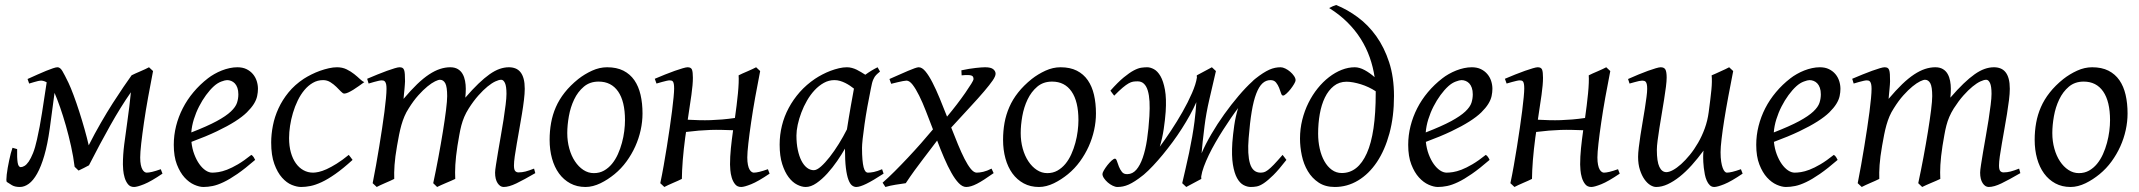

<svg xmlns="http://www.w3.org/2000/svg" viewBox="-20 -725 8523 765"><path d="M48.3 -130.9Q47.4 -95.7 50.3 -77.4Q53.2 -59.1 63 -59.1Q69.3 -59.1 77.6 -64Q85.9 -68.8 94.5 -81.3Q103 -93.8 111.6 -115Q120.1 -136.2 127.4 -169.4Q138.7 -218.8 147.5 -276.1Q156.2 -333.5 166 -397Q159.2 -400.9 153.6 -402.3Q147.9 -403.8 144 -403.8Q139.2 -403.8 131.3 -402.1Q123.5 -400.4 115.7 -397.9Q106.9 -395.5 96.2 -392.1L89.8 -410.2Q110.4 -419.4 129.4 -428Q148.4 -436.5 164.1 -442.9Q179.7 -449.2 191.4 -453.1Q203.1 -457 209 -457Q219.7 -457 228.5 -442.1Q237.3 -427.2 252.9 -395Q261.7 -376.5 273.2 -345.7Q284.7 -314.9 295.9 -280Q307.1 -245.1 317.1 -209.7Q327.1 -174.3 333.5 -146Q356.9 -192.4 381.6 -235.1Q406.2 -277.8 429.4 -314Q452.6 -350.1 471.9 -378.4Q491.2 -406.7 503.9 -424.3V-424.8Q510.3 -428.2 519.8 -432.4Q529.3 -436.5 539.3 -440.9Q549.3 -445.3 558.6 -449.5Q567.9 -453.6 573.7 -457L589.8 -441.9Q579.6 -390.1 570.1 -337.2Q560.5 -284.2 553.7 -237.3Q546.9 -190.4 542.7 -153.6Q538.6 -116.7 538.6 -97.7Q538.6 -80.1 541 -68.4Q543.5 -56.6 547.4 -49.8Q551.3 -43 555.9 -40Q560.5 -37.1 564.5 -37.1Q572.8 -37.1 586.4 -40.3Q600.1 -43.5 620.6 -50.8L627.4 -33.2Q581.5 -2 554 9Q526.4 20 514.2 20Q498.5 20 489.7 8.8Q481 -2.4 476.6 -17.3Q472.2 -32.2 470.9 -47.4Q469.7 -62.5 469.7 -69.8Q469.7 -107.9 474.9 -149.2Q480 -190.4 487.3 -240.2Q491.2 -268.6 495.1 -299.1Q499 -329.6 501.5 -357.4Q460.4 -298.3 419.7 -225.8Q378.9 -153.3 334.5 -66.4Q326.2 -62 314.5 -55.9Q302.7 -49.8 293 -45.4L277.3 -60.5Q272.5 -100.1 263.2 -142.1Q253.9 -184.1 242.7 -223.6Q231.4 -263.2 219.5 -297.4Q207.5 -331.5 197.3 -355L178.2 -212.4Q169.4 -149.4 156.5 -105.2Q143.6 -61 127.9 -33.2Q112.3 -5.4 94.7 7.3Q77.1 20 59.1 20Q39.6 20 27.6 12.9Q15.6 5.9 7.3 0Q5.4 -1.5 5.4 -9.5Q5.4 -17.6 6.8 -29.5Q8.3 -41.5 10.7 -56.2Q13.2 -70.8 16.4 -85.4Q19.5 -100.1 22.9 -113.5Q26.4 -127 29.8 -136.2Z M832.5 -381.8Q816.4 -367.2 801 -346.2Q785.6 -325.2 773.2 -300.8Q760.7 -276.4 752.4 -249.8Q744.1 -223.1 742.2 -197.3Q806.2 -222.2 843.5 -242.4Q880.9 -262.7 899.9 -280.8Q918.9 -298.8 924.3 -315.4Q929.7 -332 929.7 -349.1Q929.7 -364.3 925.8 -375.2Q921.9 -386.2 915.5 -392.8Q909.2 -399.4 901.1 -402.6Q893.1 -405.8 884.8 -405.8Q877 -405.8 861.8 -400.1Q846.7 -394.5 832.5 -381.8ZM1007.8 -371.1Q1007.8 -357.4 1004.6 -342.3Q1001.5 -327.1 991.5 -311Q981.4 -294.9 963.6 -277.3Q945.8 -259.8 916.3 -241Q886.7 -222.2 844.2 -201.9Q801.8 -181.6 742.7 -159.7Q745.6 -132.3 754.2 -109.9Q762.7 -87.4 774.2 -71.3Q785.6 -55.2 799.1 -46.1Q812.5 -37.1 825.7 -37.1Q835.9 -37.1 850.6 -39.3Q865.2 -41.5 884.5 -48.8Q903.8 -56.2 928 -70.3Q952.1 -84.5 981.4 -107.9Q986.8 -105 991 -98.4Q995.1 -91.8 996.6 -87.9Q956.5 -53.2 925.8 -32Q895 -10.7 870.8 0.7Q846.7 12.2 827.4 16.1Q808.1 20 790.5 20Q774.4 20 753.9 11Q733.4 2 715.3 -17.8Q697.3 -37.6 684.8 -69.6Q672.4 -101.6 672.4 -147.9Q672.4 -186 681.6 -222.9Q690.9 -259.8 708.3 -293.7Q725.6 -327.6 751 -357.9Q776.4 -388.2 808.6 -413.1Q819.8 -421.9 834 -429.9Q848.1 -438 863.5 -444.1Q878.9 -450.2 894.8 -453.6Q910.6 -457 925.8 -457Q946.8 -457 962.2 -449.5Q977.5 -441.9 987.8 -429.7Q998 -417.5 1002.9 -402.1Q1007.8 -386.7 1007.8 -371.1Z M1431.6 -397.9Q1421.4 -390.6 1409.9 -382.3Q1398.4 -374 1387.7 -367.4Q1377 -360.8 1367.4 -356.4Q1357.9 -352.1 1351.6 -352.1Q1346.2 -352.1 1338.4 -360.4Q1330.6 -368.7 1320.1 -378.9Q1309.6 -389.2 1296.4 -397.5Q1283.2 -405.8 1267.6 -405.8Q1245.1 -405.8 1226.6 -395Q1208 -384.3 1192.9 -366.2Q1177.7 -348.1 1166.3 -324.5Q1154.8 -300.8 1147.2 -275.1Q1139.6 -249.5 1135.7 -223.6Q1131.8 -197.8 1131.8 -174.8Q1131.8 -143.1 1138.9 -117.7Q1146 -92.3 1158.7 -74.5Q1171.4 -56.6 1189 -46.9Q1206.5 -37.1 1227.5 -37.1Q1236.3 -37.1 1250 -40Q1263.7 -43 1281.5 -51Q1299.3 -59.1 1321.3 -72.8Q1343.3 -86.4 1369.6 -107.9Q1373.5 -102.5 1377.9 -97.2Q1382.3 -91.8 1384.8 -87.9Q1346.7 -53.2 1316.4 -32Q1286.1 -10.7 1261.5 0.7Q1236.8 12.2 1217 16.1Q1197.3 20 1179.7 20Q1163.1 20 1142.6 11.7Q1122.1 3.4 1103.8 -17.1Q1085.4 -37.6 1073 -71.8Q1060.5 -106 1060.5 -157.2Q1060.5 -189.9 1067.4 -224.9Q1074.2 -259.8 1089.6 -293.2Q1105 -326.7 1129.6 -356.9Q1154.3 -387.2 1190.4 -411.1Q1204.1 -419.9 1220.7 -428.2Q1237.3 -436.5 1255.1 -442.9Q1272.9 -449.2 1290.3 -453.1Q1307.6 -457 1322.8 -457Q1344.2 -457 1361.1 -448.7Q1377.9 -440.4 1391.1 -429.9Q1404.3 -419.4 1414.3 -409.9Q1424.3 -400.4 1431.6 -397.9Z M2112.8 -35.2Q2067.4 -8.8 2037.6 5.6Q2007.8 20 1986.8 20Q1972.7 20 1962.6 4.6Q1952.6 -10.7 1952.6 -37.1Q1952.6 -45.9 1956.1 -67.9Q1959.5 -89.8 1964.4 -119.4Q1969.2 -148.9 1975.3 -182.6Q1981.4 -216.3 1986.3 -248.3Q1991.2 -280.3 1994.6 -307.6Q1998 -335 1998 -351.1Q1998 -381.3 1991.9 -394.3Q1985.8 -407.2 1977.1 -407.2Q1967.8 -407.2 1953.6 -400.6Q1939.5 -394 1922.4 -380.1Q1905.3 -366.2 1886 -344.5Q1866.7 -322.8 1847.7 -293Q1836.9 -275.9 1829.8 -259.3Q1822.8 -242.7 1818.1 -224.9Q1813.5 -207 1810.1 -187.3Q1806.6 -167.5 1802.7 -144Q1795.9 -99.6 1794.2 -67.9Q1792.5 -36.1 1793.9 -12.2Q1787.1 -8.8 1777.3 -4.6Q1767.6 -0.5 1757.3 3.9Q1747.1 8.3 1737.5 12.5Q1728 16.6 1721.7 20L1706.1 4.9Q1716.8 -44.9 1726.8 -98.6Q1736.8 -152.3 1744.6 -200.4Q1752.4 -248.5 1757.1 -286.1Q1761.7 -323.7 1761.7 -341.8Q1761.7 -378.9 1754.2 -393.1Q1746.6 -407.2 1732.9 -407.2Q1726.6 -407.2 1713.4 -400.9Q1700.2 -394.5 1683.1 -380.6Q1666 -366.7 1646.7 -345.2Q1627.4 -323.7 1608.9 -293.9Q1598.6 -278.3 1591.6 -261.7Q1584.5 -245.1 1579.3 -226.8Q1574.2 -208.5 1570.1 -188Q1565.9 -167.5 1562 -144Q1554.2 -99.6 1552 -67.6Q1549.8 -35.6 1550.8 -12.2Q1544.4 -8.8 1534.9 -4.6Q1525.4 -0.5 1515.4 3.9Q1505.4 8.3 1496.1 12.5Q1486.8 16.6 1481 20L1464.8 4.9Q1471.7 -29.3 1478.3 -66.7Q1484.9 -104 1491 -141.1Q1497.1 -178.2 1502.4 -213.6Q1507.8 -249 1511.7 -279.3Q1515.6 -309.6 1517.8 -333.3Q1520 -356.9 1520 -371.1Q1520 -382.3 1518.6 -388.9Q1517.1 -395.5 1514.4 -399.2Q1511.7 -402.8 1508.3 -403.8Q1504.9 -404.8 1501 -404.8Q1496.1 -404.8 1487.5 -402.8Q1479 -400.9 1470.2 -398.4Q1460 -395.5 1448.7 -392.1L1442.9 -411.1Q1463.4 -419.9 1483.9 -428.2Q1504.4 -436.5 1522 -442.9Q1539.6 -449.2 1552.7 -453.1Q1565.9 -457 1571.8 -457Q1579.1 -457 1583.5 -454.6Q1587.9 -452.1 1590.1 -446Q1592.3 -439.9 1593 -429Q1593.8 -418 1593.8 -400.9Q1593.8 -395.5 1593 -387.5Q1592.3 -379.4 1591.6 -369.9Q1590.8 -360.4 1589.6 -350.1Q1588.4 -339.8 1587.9 -331.1Q1616.7 -365.2 1641.8 -389.4Q1667 -413.6 1689.7 -428.5Q1712.4 -443.4 1733.2 -450.2Q1753.9 -457 1773.9 -457Q1792 -457 1804.2 -449.7Q1816.4 -442.4 1823.2 -430.2Q1830.1 -418 1833 -402.6Q1835.9 -387.2 1835.9 -371.1Q1835.9 -361.8 1835.4 -354.2Q1835 -346.7 1834 -335.9Q1862.3 -368.7 1886.2 -391.6Q1910.2 -414.6 1930.9 -429.2Q1951.7 -443.8 1970.5 -450.4Q1989.3 -457 2007.8 -457Q2022 -457 2033.7 -452.4Q2045.4 -447.8 2053.7 -437.5Q2062 -427.2 2066.4 -410.9Q2070.8 -394.5 2070.8 -371.1Q2070.8 -352.5 2067.6 -326.4Q2064.5 -300.3 2059.6 -271Q2054.7 -241.7 2049.3 -210.9Q2043.9 -180.2 2039.1 -152.6Q2034.2 -125 2031 -102.3Q2027.8 -79.6 2027.8 -65.9Q2027.8 -49.3 2032.7 -43.7Q2037.6 -38.1 2045.9 -38.1Q2060.1 -38.1 2074 -41.7Q2087.9 -45.4 2107.9 -53.2Z M2470.2 -246.1Q2470.2 -320.8 2442.9 -360.4Q2415.5 -399.9 2365.2 -399.9Q2330.1 -399.9 2306.2 -379.6Q2282.2 -359.4 2267.6 -328.6Q2252.9 -297.9 2246.6 -262Q2240.2 -226.1 2240.2 -194.8Q2240.2 -162.1 2248.3 -133.1Q2256.3 -104 2270.8 -82.3Q2285.2 -60.5 2304.4 -47.9Q2323.7 -35.2 2346.2 -35.2Q2368.7 -35.2 2386.5 -45.2Q2404.3 -55.2 2418.2 -72Q2432.1 -88.9 2441.9 -110.6Q2451.7 -132.3 2458 -155.8Q2464.4 -179.2 2467.3 -202.6Q2470.2 -226.1 2470.2 -246.1ZM2540 -272.9Q2540 -240.2 2532.7 -206.8Q2525.4 -173.3 2511.2 -141.8Q2497.1 -110.4 2476.3 -81.8Q2455.6 -53.2 2428.2 -30.8Q2415.5 -20.5 2401.4 -11.2Q2387.2 -2 2372.6 5.1Q2357.9 12.2 2342.8 16.1Q2327.6 20 2313 20Q2278.8 20 2252.2 5.6Q2225.6 -8.8 2207.3 -33.9Q2189 -59.1 2179.4 -93.5Q2169.9 -127.9 2169.9 -168Q2169.9 -203.1 2175.8 -235.6Q2181.6 -268.1 2194.8 -298.3Q2208 -328.6 2230 -356.4Q2252 -384.3 2284.2 -410.2Q2309.1 -429.7 2338.9 -443.4Q2368.7 -457 2398.9 -457Q2437 -457 2463.9 -443.4Q2490.7 -429.7 2507.6 -405.3Q2524.4 -380.9 2532.2 -347.2Q2540 -313.5 2540 -272.9Z M2888.7 -69.8Q2888.7 -100.6 2892.1 -134.3Q2895.5 -168 2900.9 -206.1Q2877 -207 2855 -207.5Q2833 -208 2810.5 -207.3Q2788.1 -206.5 2764.4 -204.6Q2740.7 -202.6 2713.4 -199.2Q2712.4 -193.4 2711.7 -187.5Q2710.9 -181.6 2710 -175.8Q2707 -153.8 2704.6 -131.1Q2702.1 -108.4 2700.4 -86.9Q2698.7 -65.4 2697.8 -46.1Q2696.8 -26.9 2696.8 -12.2Q2690.4 -8.8 2680.9 -4.6Q2671.4 -0.5 2661.4 3.9Q2651.4 8.3 2642.1 12.5Q2632.8 16.6 2627 20L2610.8 4.9Q2617.7 -27.3 2624.3 -64.9Q2630.9 -102.5 2637 -140.4Q2643.1 -178.2 2648.4 -215.1Q2653.8 -252 2657.7 -283Q2661.6 -314 2663.8 -337.4Q2666 -360.8 2666 -372.1Q2666 -383.3 2664.8 -389.9Q2663.6 -396.5 2661.4 -399.7Q2659.2 -402.8 2655.8 -403.8Q2652.3 -404.8 2647.9 -404.8Q2643.6 -404.8 2635 -402.8Q2626.5 -400.9 2617.7 -398.4Q2607.4 -395.5 2595.7 -392.1L2588.9 -411.1Q2609.4 -419.9 2630.1 -428.2Q2650.9 -436.5 2668.9 -442.9Q2687 -449.2 2700.4 -453.1Q2713.9 -457 2719.7 -457Q2733.4 -457 2737.1 -447.5Q2740.7 -438 2740.7 -415Q2740.7 -388.7 2734.9 -347.2Q2729 -305.7 2720.2 -248Q2745.1 -246.6 2767.3 -246.1Q2789.6 -245.6 2811.8 -246.3Q2834 -247.1 2857.4 -249Q2880.9 -251 2908.2 -254.9Q2911.6 -278.8 2914.8 -304.4Q2918 -330.1 2920.2 -353Q2922.4 -376 2923.1 -394.8Q2923.8 -413.6 2922.9 -424.8Q2929.2 -428.2 2938.7 -432.4Q2948.2 -436.5 2958.3 -440.9Q2968.3 -445.3 2977.5 -449.5Q2986.8 -453.6 2992.7 -457L3008.8 -441.9Q2998.5 -390.1 2989 -337.2Q2979.5 -284.2 2972.7 -237.3Q2965.8 -190.4 2961.7 -153.6Q2957.5 -116.7 2957.5 -97.7Q2957.5 -80.1 2960 -68.4Q2962.4 -56.6 2966.3 -49.8Q2970.2 -43 2974.9 -40Q2979.5 -37.1 2983.4 -37.1Q2991.7 -37.1 3005.4 -40.3Q3019 -43.5 3039.6 -50.8L3046.4 -33.2Q3000.5 -2 2972.9 9Q2945.3 20 2933.1 20Q2917.5 20 2908.7 8.8Q2899.9 -2.4 2895.5 -17.3Q2891.1 -32.2 2889.9 -47.4Q2888.7 -62.5 2888.7 -69.8Z M3461.4 -411.1 3460.4 -410.2Q3457 -403.3 3454.6 -394Q3452.1 -384.8 3449.7 -371.1Q3442.4 -335.9 3435.8 -299.1Q3429.2 -262.2 3424.6 -229.5Q3419.9 -196.8 3417.2 -171.9Q3414.6 -147 3414.6 -136.2Q3414.6 -108.4 3416.3 -89.4Q3418 -70.3 3420.9 -58.8Q3423.8 -47.4 3428.2 -42.2Q3432.6 -37.1 3438.5 -37.1Q3448.2 -37.1 3461.7 -39.8Q3475.1 -42.5 3494.6 -50.8L3500.5 -33.2Q3458 -5.4 3431.9 7.3Q3405.8 20 3391.6 20Q3382.8 20 3374.8 13.9Q3366.7 7.8 3360.4 -9Q3354 -25.9 3350.3 -55.7Q3346.7 -85.4 3346.7 -132.8Q3334 -110.4 3315.7 -83.7Q3297.4 -57.1 3276.4 -33.9Q3255.4 -10.7 3233.2 4.6Q3210.9 20 3190.4 20Q3174.3 20 3156 10.7Q3137.7 1.5 3122.3 -18.8Q3106.9 -39.1 3096.7 -71Q3086.4 -103 3086.4 -148.9Q3086.4 -187.5 3095.5 -224.4Q3104.5 -261.2 3122.6 -294.9Q3140.6 -328.6 3166.7 -358.2Q3192.9 -387.7 3227.5 -411.1Q3240.7 -419.9 3256.6 -428.2Q3272.5 -436.5 3289.3 -442.9Q3306.2 -449.2 3322.8 -453.1Q3339.4 -457 3354.5 -457Q3364.7 -457 3374.5 -454.3Q3384.3 -451.7 3393.3 -447.3Q3402.3 -442.9 3411.1 -437.5Q3419.9 -432.1 3427.7 -427.2Q3439 -435.5 3451.4 -443.1Q3463.9 -450.7 3476.6 -457L3486.3 -439.9Q3476.6 -432.1 3470.7 -426Q3464.8 -419.9 3460.9 -411.1ZM3354.5 -209.5Q3357.9 -231.9 3362.1 -256.6Q3366.2 -281.2 3370.1 -303.5Q3374 -325.7 3377.4 -343.8Q3380.9 -361.8 3382.3 -371.1V-372.1Q3375 -377.9 3366.2 -383.8Q3357.4 -389.6 3347.7 -394.5Q3337.9 -399.4 3327.1 -402.6Q3316.4 -405.8 3304.7 -405.8Q3282.2 -405.8 3262.5 -394.8Q3242.7 -383.8 3225.8 -365.7Q3209 -347.7 3195.6 -324.5Q3182.1 -301.3 3172.9 -276.6Q3163.6 -252 3158.4 -228Q3153.3 -204.1 3153.3 -185.1Q3153.3 -153.3 3158.7 -127.9Q3164.1 -102.5 3173.3 -84.5Q3182.6 -66.4 3195.3 -56.6Q3208 -46.9 3222.7 -46.9Q3234.4 -46.9 3251 -61.5Q3267.6 -76.2 3285.9 -99.6Q3304.2 -123 3322.3 -152.1Q3340.3 -181.2 3354.5 -209.5Z M3939 -35.2Q3918 -20.5 3901.9 -10Q3885.7 0.5 3872.8 7.1Q3859.9 13.7 3849.4 16.8Q3838.9 20 3829.6 20Q3814.9 20 3800 4.6Q3785.2 -10.7 3770.8 -36.4Q3756.3 -62 3741.9 -95.5Q3727.5 -128.9 3713.9 -165Q3702.6 -149.9 3688.2 -131.1Q3673.8 -112.3 3657.5 -90.8Q3641.1 -69.3 3623.5 -45.2Q3606 -21 3588.9 4.9Q3570.8 7.3 3548.3 11Q3525.9 14.6 3507.8 20L3496.6 2.9Q3519 -16.6 3544.9 -42.5Q3570.8 -68.4 3597.4 -96.7Q3624 -125 3649.7 -154.1Q3675.3 -183.1 3697.3 -209.5Q3683.1 -246.6 3669.4 -281.7Q3655.8 -316.9 3642.3 -344Q3628.9 -371.1 3616.2 -387.5Q3603.5 -403.8 3591.8 -403.8Q3587.4 -403.8 3577.4 -401.9Q3567.4 -399.9 3557.1 -397.5Q3544.9 -394.5 3530.8 -391.1L3523.9 -410.2Q3544.4 -418.9 3563.2 -427.5Q3582 -436 3597.7 -442.6Q3613.3 -449.2 3624.3 -453.1Q3635.3 -457 3640.6 -457Q3653.8 -457 3667.5 -440.4Q3681.2 -423.8 3695.3 -396.2Q3709.5 -368.7 3724.1 -333.3Q3738.8 -297.9 3753.4 -260.3Q3773.4 -284.2 3792.5 -309.1Q3811.5 -334 3826.2 -355.2Q3840.8 -376.5 3849.9 -391.1Q3858.9 -405.8 3858.9 -409.2Q3858.9 -414.1 3857.4 -418Q3856 -421.9 3851.1 -423.8Q3846.2 -425.8 3836.7 -426Q3827.1 -426.3 3811.5 -424.8L3810.5 -444.8Q3842.8 -451.7 3867.7 -454.3Q3892.6 -457 3904.8 -457Q3928.2 -457 3937.5 -449.2Q3946.8 -441.4 3946.8 -431.2Q3946.8 -421.4 3935.3 -404.5Q3923.8 -387.7 3901.6 -361.6Q3879.4 -335.4 3846.2 -299.6Q3813 -263.7 3770 -216.8Q3783.7 -181.6 3797.1 -149.2Q3810.5 -116.7 3823.2 -91.8Q3835.9 -66.9 3848.1 -52Q3860.4 -37.1 3871.6 -37.1Q3882.8 -37.1 3897.7 -40.5Q3912.6 -43.9 3930.7 -53.2Z M4276.9 -246.1Q4276.9 -320.8 4249.5 -360.4Q4222.2 -399.9 4171.9 -399.9Q4136.7 -399.9 4112.8 -379.6Q4088.9 -359.4 4074.2 -328.6Q4059.6 -297.9 4053.2 -262Q4046.9 -226.1 4046.9 -194.8Q4046.9 -162.1 4054.9 -133.1Q4063 -104 4077.4 -82.3Q4091.8 -60.5 4111.1 -47.9Q4130.4 -35.2 4152.8 -35.2Q4175.3 -35.2 4193.1 -45.2Q4210.9 -55.2 4224.9 -72Q4238.8 -88.9 4248.5 -110.6Q4258.3 -132.3 4264.6 -155.8Q4271 -179.2 4273.9 -202.6Q4276.9 -226.1 4276.9 -246.1ZM4346.7 -272.9Q4346.7 -240.2 4339.4 -206.8Q4332 -173.3 4317.9 -141.8Q4303.7 -110.4 4283 -81.8Q4262.2 -53.2 4234.9 -30.8Q4222.2 -20.5 4208 -11.2Q4193.8 -2 4179.2 5.1Q4164.6 12.2 4149.4 16.1Q4134.3 20 4119.6 20Q4085.4 20 4058.8 5.6Q4032.2 -8.8 4013.9 -33.9Q3995.6 -59.1 3986.1 -93.5Q3976.6 -127.9 3976.6 -168Q3976.6 -203.1 3982.4 -235.6Q3988.3 -268.1 4001.5 -298.3Q4014.6 -328.6 4036.6 -356.4Q4058.6 -384.3 4090.8 -410.2Q4115.7 -429.7 4145.5 -443.4Q4175.3 -457 4205.6 -457Q4243.7 -457 4270.5 -443.4Q4297.4 -429.7 4314.2 -405.3Q4331.1 -380.9 4338.9 -347.2Q4346.7 -313.5 4346.7 -272.9Z M4824.7 -441.9Q4811 -382.8 4798.3 -328.1Q4785.6 -273.4 4779.3 -222.7Q4774.9 -187 4772 -160.9Q4769 -134.8 4767.6 -114.3Q4782.7 -149.9 4806.4 -190.4Q4830.1 -231 4857.9 -269.8Q4885.7 -308.6 4914.8 -342.8Q4943.8 -377 4969.7 -400.4L4975.1 -405.8Q4978 -408.7 4981.4 -411.1Q4998 -424.3 5011.7 -433.1Q5025.4 -441.9 5037.4 -447.3Q5049.3 -452.6 5060.3 -454.8Q5071.3 -457 5082.5 -457Q5090.8 -457 5101.3 -451.9Q5111.8 -446.8 5120.8 -439Q5129.9 -431.2 5136 -422.1Q5142.1 -413.1 5142.1 -405.3Q5142.1 -400.4 5136.2 -390.4Q5130.4 -380.4 5122.3 -370.1Q5114.3 -359.9 5105.7 -352.1Q5097.2 -344.2 5092.3 -344.2Q5086.9 -344.2 5084 -354Q5081.1 -363.8 5076.4 -375.2Q5071.8 -386.7 5064.2 -396.2Q5056.6 -405.8 5042 -405.8Q5023.9 -405.8 5010 -392.8Q4996.1 -379.9 4985.4 -352.1Q4974.6 -324.2 4967.3 -280.5Q4960 -236.8 4955.1 -174.8Q4949.7 -109.4 4960.4 -73.5Q4971.2 -37.6 5002 -37.1Q5009.3 -37.1 5015.9 -38.8Q5022.5 -40.5 5032 -47.6Q5041.5 -54.7 5055.2 -68.8Q5068.8 -83 5090.3 -107.9Q5094.2 -102.5 5098.6 -97.2Q5103 -91.8 5105.5 -87.9Q5075.2 -48.8 5053.5 -27.3Q5031.7 -5.9 5015.6 4.9Q4999.5 15.6 4987.5 17.8Q4975.6 20 4963.9 20Q4949.2 20 4934.6 12.2Q4919.9 4.4 4908.9 -15.4Q4897.9 -35.2 4892.3 -69.6Q4886.7 -104 4890.1 -157.2Q4892.6 -189.5 4897.7 -225.1Q4902.8 -260.7 4913.1 -294.4Q4899.4 -276.4 4884 -253.9Q4868.7 -231.4 4853 -207Q4837.4 -182.6 4822.8 -157.2Q4808.1 -131.8 4796.4 -107.4Q4784.7 -83 4776.6 -61Q4768.6 -39.1 4766.1 -22V-17.1Q4766.1 -14.6 4766.6 -12.2L4706.5 20L4690.4 4.9Q4696.3 -21 4703.6 -52.2Q4710.9 -83.5 4717.8 -116Q4724.6 -148.4 4730.2 -180.7Q4735.8 -212.9 4739.3 -240.2Q4741.7 -260.7 4743.7 -280Q4745.6 -299.3 4746.6 -317.9Q4735.8 -293 4720.9 -266.1Q4706.1 -239.3 4688.7 -212.2Q4671.4 -185.1 4651.9 -158.7Q4632.3 -132.3 4612.8 -108.6Q4593.3 -85 4574.2 -64.7Q4555.2 -44.4 4538.1 -29.8L4533.2 -25.9Q4516.6 -12.7 4502.9 -3.9Q4489.3 4.9 4477.3 10.3Q4465.3 15.6 4454.3 17.8Q4443.4 20 4432.1 20Q4423.8 20 4413.3 14.9Q4402.8 9.8 4393.8 2Q4384.8 -5.9 4378.7 -14.9Q4372.6 -23.9 4372.6 -31.7Q4372.6 -36.6 4378.4 -46.6Q4384.3 -56.6 4392.3 -66.9Q4400.4 -77.1 4408.9 -85Q4417.5 -92.8 4422.4 -92.8Q4427.2 -92.8 4430.4 -82.8Q4433.6 -72.8 4438.2 -61Q4442.9 -49.3 4450.4 -39.8Q4458 -30.3 4472.7 -31.2Q4492.7 -31.7 4507.6 -48.8Q4522.5 -65.9 4533.2 -96.7Q4543.9 -127.4 4550.3 -169.7Q4556.6 -211.9 4559.6 -262.2Q4561.5 -294.9 4560.1 -320.6Q4558.6 -346.2 4553.2 -364Q4547.9 -381.8 4537.8 -391.4Q4527.8 -400.9 4512.7 -400.9Q4502.9 -400.9 4494.9 -399.7Q4486.8 -398.4 4476.8 -392.8Q4466.8 -387.2 4453.1 -375.7Q4439.5 -364.3 4419.4 -343.8Q4415.5 -349.1 4411.1 -354.5Q4406.7 -359.9 4404.3 -363.8Q4434.6 -397.9 4457.5 -416.7Q4480.5 -435.5 4497.8 -444.6Q4515.1 -453.6 4527.8 -455.3Q4540.5 -457 4550.8 -457Q4563.5 -457 4577.9 -449.2Q4592.3 -441.4 4603.8 -421.6Q4615.2 -401.9 4621.6 -367.4Q4627.9 -333 4624.5 -279.8Q4622.1 -246.6 4616.7 -210.7Q4611.3 -174.8 4601.1 -140.6Q4621.1 -167.5 4645.3 -203.9Q4669.4 -240.2 4691.4 -278.8Q4713.4 -317.4 4729.2 -353.8Q4745.1 -390.1 4749 -416.5Q4748.5 -418.9 4748.5 -420.4V-424.8L4808.6 -457Z M5326.2 -35.6Q5390.6 -35.6 5426 -114.5Q5461.4 -193.4 5461.4 -354V-361.3Q5448.2 -370.1 5433.1 -377.2Q5418 -384.3 5402.3 -389.2Q5386.7 -394 5372.1 -396.7Q5357.4 -399.4 5345.2 -399.4Q5315.9 -399.4 5294.4 -382.3Q5272.9 -365.2 5259 -336.7Q5245.1 -308.1 5238.5 -270.8Q5231.9 -233.4 5231.9 -192.4Q5231.9 -161.1 5238.3 -132.8Q5244.6 -104.5 5256.8 -82.8Q5269 -61 5286.6 -48.3Q5304.2 -35.6 5326.2 -35.6ZM5159.7 -172.9Q5159.7 -211.4 5168.7 -247.6Q5177.7 -283.7 5193.4 -315.2Q5209 -346.7 5230 -372.8Q5251 -398.9 5275.4 -417.7Q5299.8 -436.5 5325.9 -446.8Q5352.1 -457 5377.9 -457Q5396.5 -457 5417.5 -445.6Q5438.5 -434.1 5457 -417.5Q5451.2 -457.5 5437.5 -496.3Q5423.8 -535.2 5401.6 -570.3Q5379.4 -605.5 5348.1 -636.5Q5316.9 -667.5 5275.9 -692.9Q5282.7 -696.8 5290 -700Q5297.4 -703.1 5303.7 -705.1Q5348.6 -687 5390.1 -656.2Q5431.6 -625.5 5463.6 -580.8Q5495.6 -536.1 5514.9 -476.8Q5534.2 -417.5 5534.2 -342.3Q5534.2 -260.7 5516.1 -193.8Q5498 -127 5466.1 -79.3Q5434.1 -31.7 5391.1 -5.9Q5348.1 20 5298.3 20Q5260.3 20 5233.9 2.4Q5207.5 -15.1 5190.9 -43Q5174.3 -70.8 5167 -105.2Q5159.7 -139.6 5159.7 -172.9Z M5751 -381.8Q5734.9 -367.2 5719.5 -346.2Q5704.1 -325.2 5691.7 -300.8Q5679.2 -276.4 5670.9 -249.8Q5662.6 -223.1 5660.6 -197.3Q5724.6 -222.2 5762 -242.4Q5799.3 -262.7 5818.4 -280.8Q5837.4 -298.8 5842.8 -315.4Q5848.1 -332 5848.1 -349.1Q5848.1 -364.3 5844.2 -375.2Q5840.3 -386.2 5834 -392.8Q5827.6 -399.4 5819.6 -402.6Q5811.5 -405.8 5803.2 -405.8Q5795.4 -405.8 5780.3 -400.1Q5765.1 -394.5 5751 -381.8ZM5926.3 -371.1Q5926.3 -357.4 5923.1 -342.3Q5919.9 -327.1 5909.9 -311Q5899.9 -294.9 5882.1 -277.3Q5864.3 -259.8 5834.7 -241Q5805.2 -222.2 5762.7 -201.9Q5720.2 -181.6 5661.1 -159.7Q5664.1 -132.3 5672.6 -109.9Q5681.2 -87.4 5692.6 -71.3Q5704.1 -55.2 5717.5 -46.1Q5731 -37.1 5744.1 -37.1Q5754.4 -37.1 5769 -39.3Q5783.7 -41.5 5803 -48.8Q5822.3 -56.2 5846.4 -70.3Q5870.6 -84.5 5899.9 -107.9Q5905.3 -105 5909.4 -98.4Q5913.6 -91.8 5915 -87.9Q5875 -53.2 5844.2 -32Q5813.5 -10.7 5789.3 0.7Q5765.1 12.2 5745.8 16.1Q5726.6 20 5709 20Q5692.9 20 5672.4 11Q5651.9 2 5633.8 -17.8Q5615.7 -37.6 5603.3 -69.6Q5590.8 -101.6 5590.8 -147.9Q5590.8 -186 5600.1 -222.9Q5609.4 -259.8 5626.7 -293.7Q5644 -327.6 5669.4 -357.9Q5694.8 -388.2 5727.1 -413.1Q5738.3 -421.9 5752.4 -429.9Q5766.6 -438 5782 -444.1Q5797.4 -450.2 5813.2 -453.6Q5829.1 -457 5844.2 -457Q5865.2 -457 5880.6 -449.5Q5896 -441.9 5906.2 -429.7Q5916.5 -417.5 5921.4 -402.1Q5926.3 -386.7 5926.3 -371.1Z M6275.9 -69.8Q6275.9 -100.6 6279.3 -134.3Q6282.7 -168 6288.1 -206.1Q6264.2 -207 6242.2 -207.5Q6220.2 -208 6197.8 -207.3Q6175.3 -206.5 6151.6 -204.6Q6127.9 -202.6 6100.6 -199.2Q6099.6 -193.4 6098.9 -187.5Q6098.1 -181.6 6097.2 -175.8Q6094.2 -153.8 6091.8 -131.1Q6089.4 -108.4 6087.6 -86.9Q6085.9 -65.4 6085 -46.1Q6084 -26.9 6084 -12.2Q6077.6 -8.8 6068.1 -4.6Q6058.6 -0.5 6048.6 3.9Q6038.6 8.3 6029.3 12.5Q6020 16.6 6014.2 20L5998 4.9Q6004.9 -27.3 6011.5 -64.9Q6018.1 -102.5 6024.2 -140.4Q6030.3 -178.2 6035.6 -215.1Q6041 -252 6044.9 -283Q6048.8 -314 6051 -337.4Q6053.2 -360.8 6053.2 -372.1Q6053.2 -383.3 6052 -389.9Q6050.8 -396.5 6048.6 -399.7Q6046.4 -402.8 6043 -403.8Q6039.6 -404.8 6035.2 -404.8Q6030.8 -404.8 6022.2 -402.8Q6013.7 -400.9 6004.9 -398.4Q5994.6 -395.5 5982.9 -392.1L5976.1 -411.1Q5996.6 -419.9 6017.3 -428.2Q6038.1 -436.5 6056.2 -442.9Q6074.2 -449.2 6087.6 -453.1Q6101.1 -457 6106.9 -457Q6120.6 -457 6124.3 -447.5Q6127.9 -438 6127.9 -415Q6127.9 -388.7 6122.1 -347.2Q6116.2 -305.7 6107.4 -248Q6132.3 -246.6 6154.5 -246.1Q6176.8 -245.6 6199 -246.3Q6221.2 -247.1 6244.6 -249Q6268.1 -251 6295.4 -254.9Q6298.8 -278.8 6302 -304.4Q6305.2 -330.1 6307.4 -353Q6309.6 -376 6310.3 -394.8Q6311 -413.6 6310.1 -424.8Q6316.4 -428.2 6325.9 -432.4Q6335.4 -436.5 6345.5 -440.9Q6355.5 -445.3 6364.7 -449.5Q6374 -453.6 6379.9 -457L6396 -441.9Q6385.7 -390.1 6376.2 -337.2Q6366.7 -284.2 6359.9 -237.3Q6353 -190.4 6348.9 -153.6Q6344.7 -116.7 6344.7 -97.7Q6344.7 -80.1 6347.2 -68.4Q6349.6 -56.6 6353.5 -49.8Q6357.4 -43 6362.1 -40Q6366.7 -37.1 6370.6 -37.1Q6378.9 -37.1 6392.6 -40.3Q6406.2 -43.5 6426.8 -50.8L6433.6 -33.2Q6387.7 -2 6360.1 9Q6332.5 20 6320.3 20Q6304.7 20 6295.9 8.8Q6287.1 -2.4 6282.7 -17.3Q6278.3 -32.2 6277.1 -47.4Q6275.9 -62.5 6275.9 -69.8Z M6766.1 -94.7V-105Q6766.1 -108.4 6766.4 -110.8Q6766.6 -113.3 6766.6 -116.2L6767.6 -125Q6744.6 -93.8 6720.7 -67.1Q6696.8 -40.5 6672.6 -21.2Q6648.4 -2 6624.8 9Q6601.1 20 6578.6 20Q6567.9 20 6555.4 12.5Q6543 4.9 6532.2 -10.3Q6521.5 -25.4 6514.2 -47.9Q6506.8 -70.3 6506.8 -100.1Q6506.8 -114.7 6509.5 -137.2Q6512.2 -159.7 6516.1 -185.5Q6520 -211.4 6524.9 -239.3Q6529.8 -267.1 6533.7 -292.5Q6537.6 -317.9 6540.3 -338.4Q6543 -358.9 6543 -371.1Q6543 -382.3 6541.5 -388.9Q6540 -395.5 6537.4 -398.7Q6534.7 -401.9 6531 -402.8Q6527.3 -403.8 6522.9 -403.8Q6518.6 -403.8 6510.3 -402.1Q6502 -400.4 6493.7 -397.9Q6483.9 -395.5 6472.7 -392.1L6466.8 -410.2Q6487.3 -419.4 6508.1 -428Q6528.8 -436.5 6546.4 -442.9Q6564 -449.2 6577.4 -453.1Q6590.8 -457 6596.7 -457Q6610.8 -457 6615.7 -447.8Q6620.6 -438.5 6620.6 -416Q6620.6 -401.9 6617.7 -378.9Q6614.7 -356 6610.4 -328.6Q6606 -301.3 6601.1 -272Q6596.2 -242.7 6591.8 -215.3Q6587.4 -188 6584.5 -165Q6581.5 -142.1 6581.5 -127.9Q6581.5 -81.1 6591.6 -60.1Q6601.6 -39.1 6619.6 -39.1Q6630.4 -39.1 6645.8 -47.4Q6661.1 -55.7 6678.2 -71Q6695.3 -86.4 6712.9 -107.9Q6730.5 -129.4 6745.8 -156Q6761.2 -182.6 6772.5 -213.6Q6783.7 -244.6 6788.1 -278.3Q6795.4 -332.5 6798.8 -366.9Q6802.2 -401.4 6799.8 -424.8Q6807.1 -427.7 6816.7 -432.1Q6826.2 -436.5 6835.9 -440.9Q6845.7 -445.3 6854.7 -449.5Q6863.8 -453.6 6869.6 -457L6885.7 -441.9Q6875.5 -390.1 6866.2 -340.3Q6856.9 -290.5 6850.1 -247.8Q6843.3 -205.1 6839.4 -171.4Q6835.4 -137.7 6835.4 -118.7Q6835.4 -96.2 6837.9 -80.8Q6840.3 -65.4 6844 -55.7Q6847.7 -45.9 6852.1 -41.5Q6856.4 -37.1 6860.4 -37.1Q6868.7 -37.1 6882.3 -40.3Q6896 -43.5 6916.5 -50.8L6923.3 -33.2Q6877.4 -2 6849.9 9Q6822.3 20 6810.1 20Q6799.8 20 6792.5 12.9Q6785.2 5.9 6780.3 -5.4Q6775.4 -16.6 6772.7 -30Q6770 -43.5 6768.6 -56.2Q6767.1 -68.8 6766.6 -79.3Q6766.1 -89.8 6766.1 -94.7Z M7137.7 -381.8Q7121.6 -367.2 7106.2 -346.2Q7090.8 -325.2 7078.4 -300.8Q7065.9 -276.4 7057.6 -249.8Q7049.3 -223.1 7047.4 -197.3Q7111.3 -222.2 7148.7 -242.4Q7186 -262.7 7205.1 -280.8Q7224.1 -298.8 7229.5 -315.4Q7234.9 -332 7234.9 -349.1Q7234.9 -364.3 7231 -375.2Q7227.1 -386.2 7220.7 -392.8Q7214.4 -399.4 7206.3 -402.6Q7198.2 -405.8 7189.9 -405.8Q7182.1 -405.8 7167 -400.1Q7151.9 -394.5 7137.7 -381.8ZM7313 -371.1Q7313 -357.4 7309.8 -342.3Q7306.6 -327.1 7296.6 -311Q7286.6 -294.9 7268.8 -277.3Q7251 -259.8 7221.4 -241Q7191.9 -222.2 7149.4 -201.9Q7106.9 -181.6 7047.9 -159.7Q7050.8 -132.3 7059.3 -109.9Q7067.9 -87.4 7079.3 -71.3Q7090.8 -55.2 7104.2 -46.1Q7117.7 -37.1 7130.9 -37.1Q7141.1 -37.1 7155.8 -39.3Q7170.4 -41.5 7189.7 -48.8Q7209 -56.2 7233.2 -70.3Q7257.3 -84.5 7286.6 -107.9Q7292 -105 7296.1 -98.4Q7300.3 -91.8 7301.8 -87.9Q7261.7 -53.2 7231 -32Q7200.2 -10.7 7176 0.7Q7151.9 12.2 7132.6 16.1Q7113.3 20 7095.7 20Q7079.6 20 7059.1 11Q7038.6 2 7020.5 -17.8Q7002.4 -37.6 6990 -69.6Q6977.5 -101.6 6977.5 -147.9Q6977.5 -186 6986.8 -222.9Q6996.1 -259.8 7013.4 -293.7Q7030.8 -327.6 7056.2 -357.9Q7081.5 -388.2 7113.8 -413.1Q7125 -421.9 7139.2 -429.9Q7153.3 -438 7168.7 -444.1Q7184.1 -450.2 7200 -453.6Q7215.8 -457 7231 -457Q7252 -457 7267.3 -449.5Q7282.7 -441.9 7293 -429.7Q7303.2 -417.5 7308.1 -402.1Q7313 -386.7 7313 -371.1Z M8029.8 -35.2Q7984.4 -8.8 7954.6 5.6Q7924.8 20 7903.8 20Q7889.6 20 7879.6 4.6Q7869.6 -10.7 7869.6 -37.1Q7869.6 -45.9 7873 -67.9Q7876.5 -89.8 7881.3 -119.4Q7886.2 -148.9 7892.3 -182.6Q7898.4 -216.3 7903.3 -248.3Q7908.2 -280.3 7911.6 -307.6Q7915 -335 7915 -351.1Q7915 -381.3 7908.9 -394.3Q7902.8 -407.2 7894 -407.2Q7884.8 -407.2 7870.6 -400.6Q7856.4 -394 7839.4 -380.1Q7822.3 -366.2 7803 -344.5Q7783.7 -322.8 7764.6 -293Q7753.9 -275.9 7746.8 -259.3Q7739.7 -242.7 7735.1 -224.9Q7730.5 -207 7727.1 -187.3Q7723.6 -167.5 7719.7 -144Q7712.9 -99.6 7711.2 -67.9Q7709.5 -36.1 7710.9 -12.2Q7704.1 -8.8 7694.3 -4.6Q7684.6 -0.5 7674.3 3.9Q7664.1 8.3 7654.5 12.5Q7645 16.6 7638.7 20L7623 4.9Q7633.8 -44.9 7643.8 -98.6Q7653.8 -152.3 7661.6 -200.4Q7669.4 -248.5 7674.1 -286.1Q7678.7 -323.7 7678.7 -341.8Q7678.7 -378.9 7671.1 -393.1Q7663.6 -407.2 7649.9 -407.2Q7643.6 -407.2 7630.4 -400.9Q7617.2 -394.5 7600.1 -380.6Q7583 -366.7 7563.7 -345.2Q7544.4 -323.7 7525.9 -293.9Q7515.6 -278.3 7508.5 -261.7Q7501.5 -245.1 7496.3 -226.8Q7491.2 -208.5 7487.1 -188Q7482.9 -167.5 7479 -144Q7471.2 -99.6 7469 -67.6Q7466.8 -35.6 7467.8 -12.2Q7461.4 -8.8 7451.9 -4.6Q7442.4 -0.5 7432.4 3.9Q7422.4 8.3 7413.1 12.5Q7403.8 16.6 7397.9 20L7381.8 4.9Q7388.7 -29.3 7395.3 -66.7Q7401.9 -104 7408 -141.1Q7414.1 -178.2 7419.4 -213.6Q7424.8 -249 7428.7 -279.3Q7432.6 -309.6 7434.8 -333.3Q7437 -356.9 7437 -371.1Q7437 -382.3 7435.5 -388.9Q7434.1 -395.5 7431.4 -399.2Q7428.7 -402.8 7425.3 -403.8Q7421.9 -404.8 7418 -404.8Q7413.1 -404.8 7404.5 -402.8Q7396 -400.9 7387.2 -398.4Q7377 -395.5 7365.7 -392.1L7359.9 -411.1Q7380.4 -419.9 7400.9 -428.2Q7421.4 -436.5 7439 -442.9Q7456.5 -449.2 7469.7 -453.1Q7482.9 -457 7488.8 -457Q7496.1 -457 7500.5 -454.6Q7504.9 -452.1 7507.1 -446Q7509.3 -439.9 7510 -429Q7510.7 -418 7510.7 -400.9Q7510.7 -395.5 7510 -387.5Q7509.3 -379.4 7508.5 -369.9Q7507.8 -360.4 7506.6 -350.1Q7505.4 -339.8 7504.9 -331.1Q7533.7 -365.2 7558.8 -389.4Q7584 -413.6 7606.7 -428.5Q7629.4 -443.4 7650.1 -450.2Q7670.9 -457 7690.9 -457Q7709 -457 7721.2 -449.7Q7733.4 -442.4 7740.2 -430.2Q7747.1 -418 7750 -402.6Q7752.9 -387.2 7752.9 -371.1Q7752.9 -361.8 7752.4 -354.2Q7752 -346.7 7751 -335.9Q7779.3 -368.7 7803.2 -391.6Q7827.1 -414.6 7847.9 -429.2Q7868.7 -443.8 7887.5 -450.4Q7906.2 -457 7924.8 -457Q7939 -457 7950.7 -452.4Q7962.4 -447.8 7970.7 -437.5Q7979 -427.2 7983.4 -410.9Q7987.8 -394.5 7987.8 -371.1Q7987.8 -352.5 7984.6 -326.4Q7981.4 -300.3 7976.6 -271Q7971.7 -241.7 7966.3 -210.9Q7960.9 -180.2 7956.1 -152.6Q7951.2 -125 7948 -102.3Q7944.8 -79.6 7944.8 -65.9Q7944.8 -49.3 7949.7 -43.7Q7954.6 -38.1 7962.9 -38.1Q7977.1 -38.1 7991 -41.7Q8004.9 -45.4 8024.9 -53.2Z M8387.2 -246.1Q8387.2 -320.8 8359.9 -360.4Q8332.5 -399.9 8282.2 -399.9Q8247.1 -399.9 8223.1 -379.6Q8199.2 -359.4 8184.6 -328.6Q8169.9 -297.9 8163.6 -262Q8157.2 -226.1 8157.2 -194.8Q8157.2 -162.1 8165.3 -133.1Q8173.3 -104 8187.7 -82.3Q8202.1 -60.5 8221.4 -47.9Q8240.7 -35.2 8263.2 -35.2Q8285.6 -35.2 8303.5 -45.2Q8321.3 -55.2 8335.2 -72Q8349.1 -88.9 8358.9 -110.6Q8368.7 -132.3 8375 -155.8Q8381.3 -179.2 8384.3 -202.6Q8387.2 -226.1 8387.2 -246.1ZM8457 -272.9Q8457 -240.2 8449.7 -206.8Q8442.4 -173.3 8428.2 -141.8Q8414.1 -110.4 8393.3 -81.8Q8372.6 -53.2 8345.2 -30.8Q8332.5 -20.5 8318.4 -11.2Q8304.2 -2 8289.6 5.1Q8274.9 12.2 8259.8 16.1Q8244.6 20 8230 20Q8195.8 20 8169.2 5.6Q8142.6 -8.8 8124.3 -33.9Q8106 -59.1 8096.4 -93.5Q8086.9 -127.9 8086.9 -168Q8086.9 -203.1 8092.8 -235.6Q8098.6 -268.1 8111.8 -298.3Q8125 -328.6 8147 -356.4Q8168.9 -384.3 8201.2 -410.2Q8226.1 -429.7 8255.9 -443.4Q8285.6 -457 8315.9 -457Q8354 -457 8380.9 -443.4Q8407.7 -429.7 8424.6 -405.3Q8441.4 -380.9 8449.2 -347.2Q8457 -313.5 8457 -272.9Z"/></svg>

Font: Gentium Plus Cyr
Style: Italic
Weight: 400
Italic angle: -8°
Designer: J. Victor Gaultney, Annie Olsen, Iska Routamaa, Becca Hirsbrunner
Foundry: SIL International
Version: Version 5.000